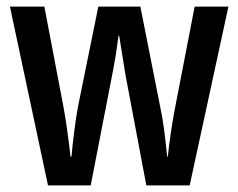

<svg xmlns="http://www.w3.org/2000/svg" viewBox="-20 -560 720 580"><path d="M125 0H254L323 -355C328 -381 333 -413 338 -452H340L359 -334L422 0H553L670 -540H568L508 -230C500 -188 491 -129 487 -87H485C478 -156 472 -200 465 -232L404 -540H277L216 -240C209 -205 199 -126 196 -87H193C186 -148 179 -199 171 -241L114 -540H10Z"/></svg>

Font: Kathrein 67 Medium Condensed
Style: Regular
Weight: 500
Width: 3
Designer: Lazydogs Typefoundry, based on Open Sans by Ascender Corporation
Foundry: Lazydogs Typefoundry
Version: Version 1.003;PS 001.003;hotconv 1.0.88;makeotf.lib2.5.64775